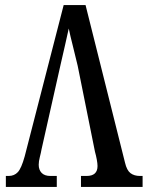

<svg xmlns="http://www.w3.org/2000/svg" viewBox="-20 -734 580 754"><path d="M285 -476Q275 -519 265.5 -556Q256 -593 250 -622Q244 -594 235.5 -557Q227 -520 219 -485L143 -147Q141 -135 136.5 -117.5Q132 -100 132 -87Q132 -67 143.5 -55Q155 -43 178 -43H203V0H3V-43H14Q36 -43 50 -58Q64 -73 77 -120L230 -714H316L471 -95Q478 -65 492.5 -54Q507 -43 530 -43H540V0H298V-43H320Q363 -43 363 -82Q363 -92 360 -108Q357 -124 353 -138Z"/></svg>

Font: Noto Serif ExtraCondensed Medium
Style: Regular
Weight: 500
Width: 2
Designer: Monotype Design Team
Foundry: Monotype Imaging Inc.
Version: Version 2.015